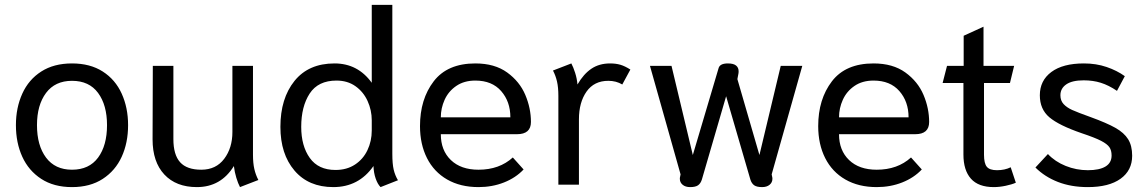

<svg xmlns="http://www.w3.org/2000/svg" viewBox="-20 -754 4688 784"><path d="M45 -243Q45 -314 71 -371.5Q97 -429 148.5 -462Q200 -495 274 -495Q348 -495 399.5 -462Q451 -429 477 -371.5Q503 -314 503 -243Q503 -171 477 -114Q451 -57 399.5 -23.5Q348 10 274 10Q200 10 148.5 -23.5Q97 -57 71 -114Q45 -171 45 -243ZM417 -243Q417 -325 380.5 -374.5Q344 -424 274 -424Q205 -424 168 -374.5Q131 -325 131 -243Q131 -160 168 -110.5Q205 -61 274 -61Q344 -61 380.5 -110.5Q417 -160 417 -243Z M603 -185 604 -485H688V-186Q688 -122 715.5 -91.5Q743 -61 802 -61Q862 -61 895.5 -105.5Q929 -150 929 -215V-485H1013V-122Q1013 -88 1018.5 -64Q1024 -40 1035 -19L960 10Q952 -5 945 -28Q938 -51 935 -76Q882 10 784 10Q699 10 651 -41.5Q603 -93 603 -185Z M1505 -76Q1445 10 1341 10Q1240 10 1182.5 -57.5Q1125 -125 1125 -236Q1125 -352 1182.5 -423.5Q1240 -495 1346 -495Q1441 -495 1498 -416V-734H1582V-126Q1582 -85 1587.5 -61.5Q1593 -38 1605 -18L1534 10Q1522 -2 1514 -25Q1506 -48 1505 -76ZM1498 -221V-263Q1498 -304 1481 -341.5Q1464 -379 1431.5 -402Q1399 -425 1354 -425Q1279 -425 1244.5 -372Q1210 -319 1210 -236Q1210 -158 1245 -109Q1280 -60 1350 -60Q1396 -60 1429.5 -82Q1463 -104 1480.5 -141Q1498 -178 1498 -221Z M1695 -239Q1695 -349 1751 -422Q1807 -495 1921 -495Q2000 -495 2051 -458Q2102 -421 2125 -366.5Q2148 -312 2148 -256Q2148 -206 2091 -206H1780Q1780 -140 1821 -100.5Q1862 -61 1934 -61Q2019 -61 2074 -111L2118 -62Q2086 -28 2038 -9Q1990 10 1934 10Q1860 10 1806 -21Q1752 -52 1723.5 -108.5Q1695 -165 1695 -239ZM2064 -275Q2064 -339 2026.5 -382Q1989 -425 1921 -425Q1875 -425 1843 -403Q1811 -381 1795.5 -346.5Q1780 -312 1780 -275Z M2260 -363Q2260 -397 2254.5 -421Q2249 -445 2238 -466L2313 -495Q2321 -480 2328.5 -456.5Q2336 -433 2338 -409Q2363 -452 2395 -473.5Q2427 -495 2471 -495Q2495 -495 2513.5 -489.5Q2532 -484 2554 -470L2521 -409Q2496 -424 2464 -424Q2406 -424 2375 -380Q2344 -336 2344 -267V0H2260Z M2756 -24Q2756 -29 2757 -32L2759 -42L2634 -485H2722L2809 -121L2914 -475Q2919 -495 2952 -495Q2975 -495 2985.5 -486.5Q2996 -478 2996 -463Q2996 -456 2995 -452L2991 -431L3081 -121L3168 -485H3256L3131 -42L3133 -32Q3134 -29 3134 -24Q3134 -9 3122.5 0.5Q3111 10 3092 10Q3070 10 3059.5 2.5Q3049 -5 3044 -21L2945 -361L2846 -21Q2841 -5 2830.5 2.5Q2820 10 2798 10Q2779 10 2767.5 0.5Q2756 -9 2756 -24Z M3321 -239Q3321 -349 3377 -422Q3433 -495 3547 -495Q3626 -495 3677 -458Q3728 -421 3751 -366.5Q3774 -312 3774 -256Q3774 -206 3717 -206H3406Q3406 -140 3447 -100.5Q3488 -61 3560 -61Q3645 -61 3700 -111L3744 -62Q3712 -28 3664 -9Q3616 10 3560 10Q3486 10 3432 -21Q3378 -52 3349.5 -108.5Q3321 -165 3321 -239ZM3690 -275Q3690 -339 3652.5 -382Q3615 -425 3547 -425Q3501 -425 3469 -403Q3437 -381 3421.5 -346.5Q3406 -312 3406 -275Z M3914 -123V-415H3829L3847 -485H3915V-608L3996 -645V-485H4121L4104 -415H3998V-122Q3998 -87 4009.5 -73Q4021 -59 4051 -59Q4083 -59 4107 -71L4128 -8Q4113 -1 4087 4.5Q4061 10 4038 10Q3975 10 3944.5 -24.5Q3914 -59 3914 -123Z M4208 -70 4259 -125Q4288 -94 4331.5 -76.5Q4375 -59 4422 -59Q4469 -59 4494 -74Q4519 -89 4519 -119Q4519 -140 4510 -153Q4501 -166 4476 -179Q4451 -192 4397 -210Q4304 -242 4265 -275Q4226 -308 4226 -365Q4226 -425 4273 -460Q4320 -495 4406 -495Q4456 -495 4498.5 -480.5Q4541 -466 4573 -443L4541 -383Q4507 -406 4475 -416Q4443 -426 4405 -426Q4358 -426 4334 -409.5Q4310 -393 4310 -365Q4310 -343 4323 -329Q4336 -315 4358 -305Q4380 -295 4433 -276Q4499 -252 4534.5 -232Q4570 -212 4586.5 -185.5Q4603 -159 4603 -118Q4603 -58 4555.5 -24Q4508 10 4422 10Q4354 10 4300 -11Q4246 -32 4208 -70Z"/></svg>

Font: Niramit
Style: Regular
Weight: 400
Version: Version 1.000; ttfautohint (v1.6)